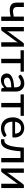

<svg xmlns="http://www.w3.org/2000/svg" viewBox="1852 -2410 566 4310"><g transform="rotate(90 2135.0 -255.0)"><path d="M449.5 -508V0H352V-211.5Q286.5 -194.5 229.5 -190.8Q172.5 -187 130 -200.8Q87.5 -214.5 63.2 -248.2Q39 -282 39 -340V-508H137V-355Q137 -320 150.5 -299.2Q164 -278.5 191 -270.2Q218 -262 258.2 -265.2Q298.5 -268.5 352 -280.5V-508Z M1027.5 -508V0H929.5V-332Q929.5 -342 930.5 -354.2Q931.5 -366.5 933.5 -379Q928.5 -368.5 923.8 -359.2Q919 -350 914 -343L680.5 -24.5Q675 -15.5 666 -7.5Q657 0.5 645.5 0.5H586.5V-508H684V-175.5Q684 -165.5 683 -153.2Q682 -141 680 -129Q690 -151 699.5 -164.5L933 -483.5Q938.5 -492 947.8 -500Q957 -508 968.5 -508Z M1589.5 -434H1398V0H1300V-434H1108.5V-508H1589.5Z M1940 -225.5Q1880.5 -223.5 1839 -216.2Q1797.5 -209 1771.5 -197Q1745.5 -185 1734 -168.8Q1722.5 -152.5 1722.5 -132.5Q1722.5 -113.5 1728.8 -99.8Q1735 -86 1745.8 -77.2Q1756.5 -68.5 1771 -64.5Q1785.5 -60.5 1802.5 -60.5Q1825 -60.5 1843.8 -65Q1862.5 -69.5 1879 -77.8Q1895.5 -86 1910.5 -98Q1925.5 -110 1940 -125.5ZM1654 -437Q1696.5 -477.5 1746.2 -497.5Q1796 -517.5 1855.5 -517.5Q1899 -517.5 1932.5 -503.2Q1966 -489 1989 -463.5Q2012 -438 2023.8 -402.5Q2035.5 -367 2035.5 -324V0H1992Q1977.5 0 1970 -4.8Q1962.5 -9.5 1958 -22.5L1947.5 -67Q1928 -49 1909 -35.2Q1890 -21.5 1869.2 -11.8Q1848.5 -2 1825 3Q1801.5 8 1773 8Q1743 8 1716.8 -0.2Q1690.5 -8.5 1671 -25.5Q1651.5 -42.5 1640.2 -68Q1629 -93.5 1629 -127.5Q1629 -157.5 1645.2 -185.2Q1661.5 -213 1698.2 -235Q1735 -257 1794.2 -271Q1853.5 -285 1940 -287V-324Q1940 -381.5 1915.5 -410Q1891 -438.5 1843.5 -438.5Q1811.5 -438.5 1789.8 -430.5Q1768 -422.5 1752.2 -412.8Q1736.5 -403 1724.8 -395Q1713 -387 1700.5 -387Q1690.5 -387 1683.2 -392.5Q1676 -398 1671.5 -405.5Z M2580.5 -434H2389V0H2291V-434H2099.5V-508H2580.5Z M2979.5 -310.5Q2979.5 -339.5 2971.2 -364Q2963 -388.5 2947 -406.5Q2931 -424.5 2908 -434.5Q2885 -444.5 2855 -444.5Q2793.5 -444.5 2758.2 -409Q2723 -373.5 2713.5 -310.5ZM3060 -72.5Q3042 -51.5 3018.5 -36.2Q2995 -21 2968.5 -11.5Q2942 -2 2913.8 2.5Q2885.5 7 2858 7Q2805.5 7 2760.8 -10.8Q2716 -28.5 2683.2 -62.8Q2650.5 -97 2632.2 -147.8Q2614 -198.5 2614 -264.5Q2614 -317.5 2630.5 -363.2Q2647 -409 2677.8 -443Q2708.5 -477 2753 -496.5Q2797.5 -516 2853 -516Q2899.5 -516 2938.8 -500.8Q2978 -485.5 3006.5 -456.5Q3035 -427.5 3051.2 -385Q3067.5 -342.5 3067.5 -288Q3067.5 -265.5 3062.5 -257.8Q3057.5 -250 3044 -250H2711Q2712.5 -204.5 2724 -170.8Q2735.5 -137 2755.8 -114.5Q2776 -92 2804 -81Q2832 -70 2866.5 -70Q2899 -70 2922.8 -77.5Q2946.5 -85 2963.8 -93.8Q2981 -102.5 2992.8 -110Q3004.5 -117.5 3013.5 -117.5Q3025.5 -117.5 3032 -108.5Z M3624 0H3526.5V-431.5H3375Q3369 -335.5 3357 -265.8Q3345 -196 3328 -147.2Q3311 -98.5 3290.2 -68.2Q3269.5 -38 3246.2 -21.2Q3223 -4.5 3198.5 1.2Q3174 7 3149.5 7Q3104 7 3104 -8V-69.5H3131Q3148 -69.5 3165.2 -75.2Q3182.5 -81 3199.2 -97.8Q3216 -114.5 3231 -144.5Q3246 -174.5 3258.5 -223.2Q3271 -272 3280 -342Q3289 -412 3294 -508H3624Z M4202 -508V0H4104V-332Q4104 -342 4105 -354.2Q4106 -366.5 4108 -379Q4103 -368.5 4098.2 -359.2Q4093.5 -350 4088.5 -343L3855 -24.5Q3849.5 -15.5 3840.5 -7.5Q3831.5 0.5 3820 0.5H3761V-508H3858.5V-175.5Q3858.5 -165.5 3857.5 -153.2Q3856.5 -141 3854.5 -129Q3864.5 -151 3874 -164.5L4107.5 -483.5Q4113 -492 4122.2 -500Q4131.5 -508 4143 -508Z"/></g></svg>

Font: Lato 2
Style: Regular
Weight: 500
Designer: Lukasz Dziedzic with Adam Twardoch and Botio Nikoltchev
Foundry: tyPoland Lukasz Dziedzic
Version: Version 2.015; 2015-08-06; http://www.latofonts.com/